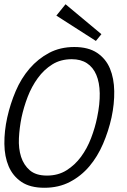

<svg xmlns="http://www.w3.org/2000/svg" viewBox="-31 -868 596 899"><path d="M491.2 -317.9Q477.1 -253.9 451.4 -194.3Q425.8 -134.8 387.5 -89.4Q349.1 -43.9 296.6 -16.4Q244.1 11.2 176.8 11.2Q109.9 11.2 69.3 -16.4Q28.8 -43.9 9.5 -89.4Q-9.8 -134.8 -10.5 -194.3Q-11.2 -253.9 2.9 -317.9Q17.1 -381.8 42.5 -441.4Q67.9 -501 107.4 -546.9Q147 -592.8 199 -620.4Q251 -647.9 316.9 -647.9Q382.8 -647.9 423.8 -620.4Q464.8 -592.8 483.9 -546.9Q502.9 -501 503.9 -441.4Q504.9 -381.8 491.2 -317.9ZM423.8 -317.9Q437 -380.9 436 -431.4Q435.1 -481.9 419.9 -517.6Q404.8 -553.2 376 -572Q347.2 -590.8 305.2 -590.8Q252.9 -590.8 213.9 -566.4Q174.8 -542 146 -502.4Q117.2 -462.9 98.6 -414.6Q80.1 -366.2 69.8 -317.9Q60.1 -270 57.6 -221.4Q55.2 -172.9 67.6 -134Q80.1 -95.2 108.6 -70.6Q137.2 -45.9 189 -45.9Q241.2 -45.9 280.5 -70.6Q319.8 -95.2 348.4 -134Q377 -172.9 395.5 -221.4Q414.1 -270 423.8 -317.9ZM443.8 -708 418 -676.3 232.9 -794.9 275.9 -848.1Z"/></svg>

Font: Anonymous Pro
Style: Italic
Weight: 400
Italic angle: -12°
Monospace: yes
Designer: Mark Simonson
Version: Version 1.003